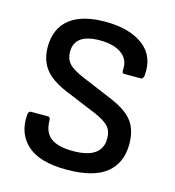

<svg xmlns="http://www.w3.org/2000/svg" viewBox="-103 -753 775 851"><g transform="rotate(15 285.0 -327.0)"><path d="M278 12Q155 12 98 -39.5Q41 -91 48 -178Q49 -195 61 -195H138Q150 -195 150 -180Q150 -125 183 -100Q216 -75 285 -75Q418 -75 418 -168Q418 -202 399.5 -222.5Q381 -243 334 -263L187 -324Q117 -354 87.5 -394Q58 -434 58 -494Q59 -578 114.5 -622Q170 -666 277 -666Q388 -666 451 -618.5Q514 -571 506 -482Q504 -464 494 -464H416Q405 -464 407 -482Q410 -528 374.5 -554Q339 -580 275 -580Q160 -580 159 -498Q159 -465 177.5 -444Q196 -423 246 -402L391 -341Q461 -311 490 -272Q519 -233 519 -168Q519 -83 461 -35.5Q403 12 278 12Z"/></g></svg>

Font: Sofia Sans SemiBold
Style: Regular
Weight: 600
Designer: Botio Nikoltchev, Ani Petrova
Foundry: lettersoup
Version: Version 4.101; ttfautohint (v1.8.4.7-5d5b)